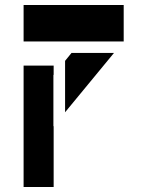

<svg xmlns="http://www.w3.org/2000/svg" viewBox="-20 -753 580 773"><path d="M75 -733H478V-586H307H75ZM268 -540H439L242 -301V-508ZM75 -489H196V-452L195 -451V-245H196V0H75V-305Z"/></svg>

Font: PatchStencil
Style: Regular
Weight: 400
Version: Version 1.1